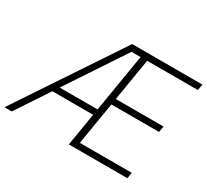

<svg xmlns="http://www.w3.org/2000/svg" viewBox="-159 -953 1273 1178"><g transform="rotate(30 477.0 -364.0)"><path d="M-15.6 0 469.2 -727.5H966.8L959.5 -684.6H600.1L550.8 -385.3H888.7L881.8 -342.8H543.9L494.1 -42H862.3L855 0H440.4L553.7 -684.1H489.3L36.1 0ZM173.8 -231.9 180.7 -273.9H509.8L502.9 -231.9Z"/></g></svg>

Font: Inter ExtraLight
Style: Italic
Weight: 250
Italic angle: -9.3988°
Designer: Rasmus Andersson
Foundry: rsms
Version: Version 4.001;git-66647c0bb